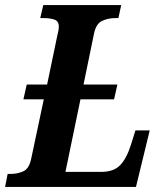

<svg xmlns="http://www.w3.org/2000/svg" viewBox="-40 -734 631 754"><path d="M-20 0 -10 -51H2Q29 -51 52 -61.5Q75 -72 83 -113L132 -344H52L65 -402H145L185 -594Q188 -605 189.5 -614Q191 -623 191 -629Q191 -651 174 -657Q157 -663 130 -663H118L130 -714H436L425 -663H413Q385 -663 361 -652Q337 -641 329 -601L288 -402H421L408 -344H276L217 -59H358Q406 -59 431.5 -85Q457 -111 474 -165L492 -222H548L494 0Z"/></svg>

Font: Noto Serif Condensed
Style: Bold Italic
Weight: 700
Width: 3
Italic angle: -12°
Designer: Monotype Design Team
Foundry: Monotype Imaging Inc.
Version: Version 2.014